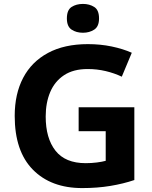

<svg xmlns="http://www.w3.org/2000/svg" viewBox="-20 -949 775 979"><path d="M381 -402H665V-31Q609 -12 542.5 -1Q476 10 399 10Q240 10 147.5 -84Q55 -178 55 -358Q55 -470 98 -552Q141 -634 224.5 -679Q308 -724 428 -724Q492 -724 549.5 -712Q607 -700 652 -680L601 -558Q563 -576 519 -586.5Q475 -597 427 -597Q354 -597 306.5 -565.5Q259 -534 236 -479.5Q213 -425 213 -355Q213 -244 263 -180.5Q313 -117 417 -117Q446 -117 473.5 -120.5Q501 -124 519 -129V-280H381ZM403 -929Q436 -929 460.5 -913.5Q485 -898 485 -855Q485 -814 460.5 -798Q436 -782 403 -782Q369 -782 345 -798Q321 -814 321 -855Q321 -898 345 -913.5Q369 -929 403 -929Z"/></svg>

Font: Noto Sans Cherokee
Style: Bold
Weight: 700
Designer: Monotype Design Team
Foundry: Monotype Imaging Inc.
Version: Version 2.001; ttfautohint (v1.8.4.7-5d5b)